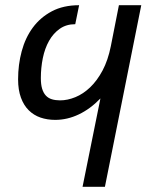

<svg xmlns="http://www.w3.org/2000/svg" viewBox="-20 -510 590 730"><path d="M432.1 -490.2H517.1L378.9 200.2H293.9L361.8 -135.7Q323.2 -95.7 279.5 -75Q235.8 -54.2 189.9 -54.2Q159.7 -54.2 134 -63Q108.4 -71.8 89.4 -90.6Q70.3 -109.4 59.6 -138.7Q48.8 -168 48.8 -208.5Q48.8 -264.2 62.5 -315.2Q76.2 -366.2 104.7 -405Q133.3 -443.8 177 -467Q220.7 -490.2 280.8 -490.2L266.1 -418Q231.9 -418 207.3 -400.6Q182.6 -383.3 166.5 -354.7Q150.4 -326.2 142.8 -289.1Q135.3 -252 135.3 -212.9Q135.3 -189 140.1 -172.9Q145 -156.7 154.3 -146.7Q163.6 -136.7 177.2 -132.6Q190.9 -128.4 208.5 -128.4Q236.8 -128.4 266.6 -140.6Q296.4 -152.8 322.8 -178Q349.1 -203.1 369.9 -241.9Q390.6 -280.8 401.4 -334.5Z"/></svg>

Font: Code New Roman
Style: Italic
Weight: 400
Italic angle: -11°
Monospace: yes
Designer: Sam Radian
Foundry: Code New Roman
Version: Version 1.508 October 19, 2014